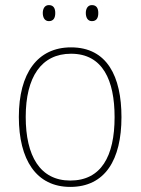

<svg xmlns="http://www.w3.org/2000/svg" viewBox="-20 -724 552 754"><path d="M148 -673C148 -656 155 -641 172 -641C191 -641 197 -655 197 -673C197 -690 191 -704 172 -704C155 -704 148 -689 148 -673ZM317 -673C317 -656 324 -641 341 -641C360 -641 366 -655 366 -673C366 -690 360 -704 341 -704C324 -704 317 -689 317 -673ZM457 -264C457 -423 401 -538 259 -538C127 -538 54 -436 54 -265C54 -97 122 10 256 10C393 10 457 -97 457 -264ZM81 -265C81 -421 142 -513 259 -513C384 -513 430 -408 430 -264C430 -110 377 -15 256 -15C137 -15 81 -112 81 -265Z"/></svg>

Font: Noto Sans Gurmukhi SemiCondensed Thin
Style: Regular
Weight: 100
Width: 4
Designer: Jelle Bosma - Monotype Design Team
Foundry: Monotype Imaging Inc.
Version: Version 2.004